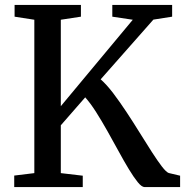

<svg xmlns="http://www.w3.org/2000/svg" viewBox="-20 -763 754 783"><path d="M38 0V-47L120 -57V-682.5L39.5 -695V-743H310V-695L228 -682.5V-330L521.5 -682.5L438 -695V-743H682V-695L605.5 -683L390.5 -439.5Q415 -418 441.8 -382.8Q468.5 -347.5 496.2 -305.5Q524 -263.5 550.2 -221Q576.5 -178.5 599.5 -142.8Q622.5 -107 640.2 -84Q658 -61 668 -57.5L714.5 -46.5V0H570Q558 0 541.8 -20Q525.5 -40 505.5 -73Q485.5 -106 463.5 -146.5Q441.5 -187 418.2 -228.2Q395 -269.5 372 -305.8Q349 -342 327.5 -366L228 -252V-57L317.5 -46.5V0Z"/></svg>

Font: Merriweather 28pt
Style: Regular
Weight: 400
Version: Version 2.100